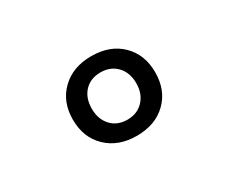

<svg xmlns="http://www.w3.org/2000/svg" viewBox="-60 -898 719 606"><g transform="rotate(-30 300.0 -595.0)"><path d="M300 -450Q233 -450 191.5 -490Q150 -530 150 -595Q150 -660 191.5 -700Q233 -740 300 -740Q368 -740 409 -700Q450 -660 450 -595Q450 -530 409 -490Q368 -450 300 -450ZM300 -509Q336 -509 358.5 -533Q381 -557 381 -595Q381 -634 358.5 -657.5Q336 -681 300 -681Q263 -681 241 -657.5Q219 -634 219 -595Q219 -557 241 -533Q263 -509 300 -509Z"/></g></svg>

Font: NKDuy Mono
Style: Bold
Weight: 700
Monospace: yes
Designer: NKDuy
Foundry: NKDuy
Version: Version 2.251; ttfautohint (v1.8.4.7-5d5b)